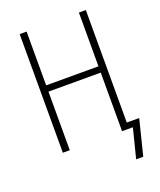

<svg xmlns="http://www.w3.org/2000/svg" viewBox="-164 -836 929 1118"><g transform="rotate(-20 300.0 -276.5)"><path d="M483 182 529 0H462V-363H138V0H95V-735H138V-402H462V-735H505V-38H582L527 182Z"/></g></svg>

Font: Iosevka Curly XLtEx
Style: Regular
Weight: 200
Width: 7
Monospace: yes
Designer: Belleve Invis
Foundry: Belleve Invis
Version: Version 11.1.0; ttfautohint (v1.8.3)